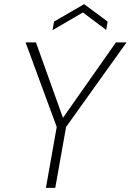

<svg xmlns="http://www.w3.org/2000/svg" viewBox="-20 -904 629 924"><path d="M201 0 253 -293 103 -700H153L283 -337L538 -700H589L298 -293L246 0ZM233 -759 240 -800 385 -884 498 -800 491 -760 379 -844Z"/></svg>

Font: DM Sans 12pt ExtraLight
Style: Italic
Weight: 250
Italic angle: -10°
Version: Version 4.004;gftools[0.9.30]